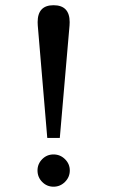

<svg xmlns="http://www.w3.org/2000/svg" viewBox="-20 -704 473 732"><path d="M245.1 -606.9 208 -178.2H160.2L124 -606.9Q123.5 -613.8 123.5 -619.6Q123.5 -684.1 184.1 -684.1Q245.6 -684.1 245.6 -619.6Q245.6 -613.8 245.1 -606.9ZM246.1 -54.2Q246.1 -28.8 227.8 -10.5Q209.5 7.8 184.1 7.8Q158.7 7.8 140.9 -10.3Q123 -28.3 123 -54.2Q123 -79.1 140.9 -97.2Q158.7 -115.2 184.1 -115.2Q209.5 -115.2 227.8 -97.2Q246.1 -79.1 246.1 -54.2Z"/></svg>

Font: Ezra SIL SR
Style: Regular
Weight: 400
Designer: Development by SIL's NRSI team. OpenType tables by Ralph Hancock ( hancock@dircon.co.uk ).
Foundry: Development by SIL's NRSI team.
Version: Version 2.51; 2007